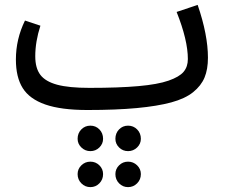

<svg xmlns="http://www.w3.org/2000/svg" viewBox="-20 -435 924 784"><path d="M787.1 -415Q829.1 -292.5 829.1 -199.2Q829.1 -151.9 815.2 -118.4Q801.3 -85 768.6 -58.6Q735.8 -32.2 679 -16.8Q622.1 -1.5 538.3 6.3Q454.6 14.2 336.9 14.2Q229.5 14.2 165 -8.3Q100.6 -30.8 72.8 -75.2Q44.9 -119.6 44.9 -191.9Q44.9 -275.4 82 -351.1L145 -330.1Q124 -265.1 124 -205.1Q124 -156.7 144.8 -129.4Q165.5 -102.1 213.4 -89.1Q261.2 -76.2 345.2 -76.2Q465.8 -76.2 544.9 -83.3Q624 -90.3 668.2 -105.7Q712.4 -121.1 729.7 -141.8Q747.1 -162.6 747.1 -193.8Q747.1 -271 701.2 -386.2ZM400.9 131.8Q400.9 152.3 385.7 167.2Q370.6 182.1 349.1 182.1Q327.6 182.1 312.3 167.2Q296.9 152.3 296.9 131.8Q296.9 108.9 312 93.5Q327.1 78.1 349.1 78.1Q371.1 78.1 386 93.5Q400.9 108.9 400.9 131.8ZM555.2 131.8Q555.2 152.3 539.8 167.2Q524.4 182.1 502.9 182.1Q481.4 182.1 466.3 167.2Q451.2 152.3 451.2 131.8Q451.2 108.9 466.1 93.5Q481 78.1 502.9 78.1Q524.9 78.1 540 93.5Q555.2 108.9 555.2 131.8ZM400.9 275.9Q400.9 298.3 385.7 313.7Q370.6 329.1 349.1 329.1Q327.6 329.1 312.3 313.7Q296.9 298.3 296.9 275.9Q296.9 254.9 312.3 240Q327.6 225.1 349.1 225.1Q370.6 225.1 385.7 240Q400.9 254.9 400.9 275.9ZM555.2 275.9Q555.2 298.3 539.8 313.7Q524.4 329.1 502.9 329.1Q481.4 329.1 466.3 313.7Q451.2 298.3 451.2 275.9Q451.2 254.9 466.3 240Q481.4 225.1 502.9 225.1Q524.4 225.1 539.8 240Q555.2 254.9 555.2 275.9Z"/></svg>

Font: FiraGO
Style: Regular
Weight: 400
Designer: bBox Type
Foundry: bBox Type GmbH
Version: Version 1.001;PS 001.001;hotconv 1.0.88;makeotf.lib2.5.64775